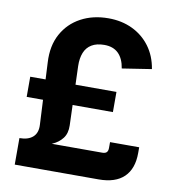

<svg xmlns="http://www.w3.org/2000/svg" viewBox="-82 -811 804 884"><g transform="rotate(10 319.5 -369.0)"><path d="M46.1 -101.3V-124Q86.6 -124 108.3 -143.4Q130 -162.7 128 -200.3L113.6 -490Q109.2 -567.2 139.7 -622.7Q170.1 -678.2 226.1 -708.3Q282 -738.4 354.5 -738.4Q416.5 -738.4 466.5 -714.6Q516.4 -690.8 549 -647Q581.6 -603.2 591.5 -542.7L454.1 -521.4Q447.1 -566.6 422.9 -590.5Q398.6 -614.4 356.9 -614.4Q320.8 -614.4 297.6 -600.3Q274.4 -586.3 264 -560.1Q253.5 -533.9 254.5 -497.5L263.7 -221.9Q264.9 -184.5 247 -161.2Q229 -137.9 200.3 -125.5Q171.7 -113 140.4 -107.9Q109.2 -102.8 83.6 -102Q58 -101.3 46.1 -101.3ZM45.8 0V-124H433.1Q447.2 -124 453.5 -130.5Q459.9 -137 459.9 -150.8V-178.1H596.2V-151Q596.2 -77.3 556.2 -38.7Q516.2 0 437.9 0ZM45.8 -316.6V-410.9H448.9V-316.6Z"/></g></svg>

Font: Adwaita Sans
Style: Regular
Weight: 400
Designer: Rasmus Andersson
Foundry: rsms
Version: Version 4.001;git-9221beed3